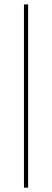

<svg xmlns="http://www.w3.org/2000/svg" viewBox="-20 -860 239 880"><path d="M108.9 -839.8V0H89.8V-839.8Z"/></svg>

Font: Sinkin Sans 100 Thin
Style: Regular
Weight: 100
Designer: Keith Bates
Foundry: K-Type
Version: Sinkin Sans (version 1.0)  by Keith Bates   •   © 2014   www